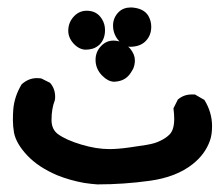

<svg xmlns="http://www.w3.org/2000/svg" viewBox="-20 -313 589 515"><path d="M17.6 43Q14.6 25.4 14.6 9.3Q14.6 -6.8 15.6 -19.5Q18.6 -54.7 38.1 -86.9Q56.6 -103.5 79.1 -103.5Q89.8 -103.5 92.8 -101.6L114.3 -90.8Q127.9 -75.2 127.9 -53.7Q127.9 -46.9 127 -43.9Q118.2 -21.5 118.2 8.8Q118.2 34.2 135.7 46.9Q157.2 62.5 197.8 74.7Q238.3 86.9 273.4 86.9Q295.9 86.9 327.1 82.5Q358.4 78.1 372.6 75.7Q386.7 73.2 394.5 70.8Q402.3 68.4 410.2 64.5Q424.8 57.6 434.6 47.9Q447.3 35.2 447.3 5.9Q447.3 -5.9 445.3 -22.5L457 -45.9Q472.7 -59.6 494.1 -59.6Q497.1 -59.6 502.9 -59.6L528.3 -44.9Q548.8 -11.7 548.8 25.4Q548.8 48.8 543 64.5Q530.3 100.6 497.1 127Q453.1 162.1 381.8 171.9Q312.5 181.6 241.2 181.6Q226.6 180.7 206.1 177.7Q168 170.9 133.8 157.2Q83 135.7 53.2 104Q23.4 72.3 17.6 43ZM252 -112.3Q236.3 -129.9 236.3 -152.3Q236.3 -174.8 252 -190.4Q265.6 -204.1 284.2 -204.1Q309.6 -204.1 329.1 -182.6Q341.8 -167 341.8 -151.4Q341.8 -138.7 336.9 -127.9Q330.1 -115.2 323.2 -108.4Q309.6 -94.7 286.1 -93.8H285.2Q269.5 -94.7 254.9 -109.4ZM163.1 -230.5Q163.1 -253.9 179.7 -270.5Q193.4 -284.2 212.9 -284.2Q239.3 -284.2 252.9 -262.7Q261.7 -249 261.7 -232.4Q261.7 -208 247.1 -193.4Q238.3 -185.5 229 -182.6Q219.7 -179.7 209 -179.7Q191.4 -180.7 177.2 -196.3Q163.1 -211.9 163.1 -230.5ZM298.8 -281.2Q311.5 -293 331.1 -293Q335.9 -293 341.8 -292Q367.2 -288.1 377.9 -270.5Q385.7 -256.8 385.7 -241.2Q385.7 -216.8 369.1 -201.2Q354.5 -187.5 328.1 -187.5Q310.5 -188.5 295.9 -207Q283.2 -223.6 283.2 -244.6Q283.2 -265.6 298.8 -281.2Z"/></svg>

Font: JasonHandwriting2
Style: SemiBold
Weight: 600
Version: Version 1.04.7